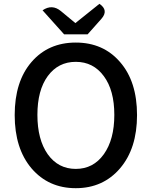

<svg xmlns="http://www.w3.org/2000/svg" viewBox="-20 -973 794 1006"><path d="M145 -91Q57 -195 57 -370Q57 -546 145 -648Q233 -750 377 -750Q521 -750 609 -648Q698 -546 698 -370Q698 -195 609 -91Q520 13 377 13Q234 13 145 -91ZM524 -574Q469 -649 377 -649Q285 -649 230 -574Q176 -500 176 -371Q176 -242 230 -165Q285 -88 377 -88Q469 -88 524 -165Q579 -242 579 -371Q579 -500 524 -574ZM316 -793 203 -919Q253 -953 299 -915L375 -852L501 -953Q551 -919 511 -874L439 -793Z"/></svg>

Font: Swei Half Moon CJK TC
Style: Medium
Weight: 500
Version: Version 2.125